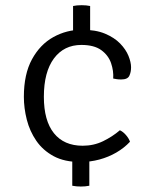

<svg xmlns="http://www.w3.org/2000/svg" viewBox="-20 -676 580 720"><path d="M283 23.5Q276 23.5 267 22.8Q258 22 251 20.5V-107.5H315V20.5Q308.5 22 299.2 22.8Q290 23.5 283 23.5ZM254 -520V-653.5Q267.5 -656.5 286 -656.5Q294 -656.5 302.8 -655.8Q311.5 -655 318 -653.5V-520ZM281 -68.5Q222 -68.5 181.5 -90.2Q141 -112 116.2 -148Q91.5 -184 80.5 -227.2Q69.5 -270.5 69.5 -313Q69.5 -398 100 -453.8Q130.5 -509.5 180.2 -537Q230 -564.5 287 -564.5Q338.5 -564.5 373.8 -549.8Q409 -535 430.5 -512.8Q452 -490.5 461.8 -466.5Q471.5 -442.5 471.5 -423.5Q471.5 -405.5 465 -391.8Q458.5 -378 434.5 -378Q425.5 -378 418.5 -379Q411.5 -380 404.5 -381.5Q406.5 -410 396.5 -439.2Q386.5 -468.5 359.8 -488Q333 -507.5 285 -507.5Q220 -507.5 182.2 -456.8Q144.5 -406 144.5 -313Q144.5 -223.5 182.2 -176.5Q220 -129.5 290 -129.5Q331.5 -129.5 366.5 -146.5Q401.5 -163.5 429.5 -187.5Q441 -182.5 452 -170Q463 -157.5 467.5 -144.5Q445.5 -121 416.2 -104Q387 -87 352.8 -77.8Q318.5 -68.5 281 -68.5Z"/></svg>

Font: Signika Negative Light
Style: Regular
Weight: 300
Designer: Anna Giedry
Foundry: Anna Giedry
Version: Version 2.001